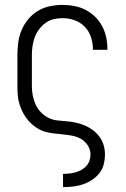

<svg xmlns="http://www.w3.org/2000/svg" viewBox="-20 -548 515 783"><path d="M237 215V161H238Q251 161 264 159.5Q277 158 289 154.5Q301 151 312.5 144.5Q324 138 332.5 128.5Q341 119 345 106.5Q349 94 349 81Q349 62 338 45Q327 28 310.5 18.5Q294 9 275 5.5Q256 2 236.5 0Q217 -2 198 -4Q179 -6 160.5 -12Q142 -18 126 -29Q110 -40 97 -54.5Q84 -69 75 -86Q66 -103 60 -121.5Q54 -140 52.5 -159Q51 -178 51 -197V-323Q51 -349 54.5 -375Q58 -401 68 -425Q78 -449 95 -469.5Q112 -490 134.5 -503.5Q157 -517 183 -522.5Q209 -528 235 -528Q259 -528 283 -523.5Q307 -519 328.5 -508Q350 -497 367.5 -480Q385 -463 396.5 -441.5Q408 -420 413 -396Q418 -372 418 -348V-345H359V-347Q359 -372 351 -396.5Q343 -421 325.5 -439Q308 -457 284 -465.5Q260 -474 235 -474Q216 -474 198 -469.5Q180 -465 165 -454Q150 -443 139 -428Q128 -413 121.5 -395.5Q115 -378 112.5 -359.5Q110 -341 110 -323V-197Q110 -178 113.5 -159Q117 -140 125 -122.5Q133 -105 146 -91Q159 -77 176.5 -68Q194 -59 213 -57Q232 -55 251 -53.5Q270 -52 289 -48Q308 -44 325.5 -36.5Q343 -29 358.5 -17.5Q374 -6 385.5 9.5Q397 25 402.5 43.5Q408 62 408 81Q408 102 403 122Q398 142 385.5 158Q373 174 355.5 185.5Q338 197 319 203.5Q300 210 279.5 212.5Q259 215 238 215Z"/></svg>

Font: Iosevka QP Light
Style: Regular
Weight: 300
Designer: Belleve Invis
Foundry: Belleve Invis
Version: Version 20.0.0; ttfautohint (v1.8.4)